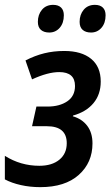

<svg xmlns="http://www.w3.org/2000/svg" viewBox="-28 -761 456 791"><path d="M-8 -22V-119Q57 -78 134 -78Q186 -78 216.5 -103Q247 -128 247 -171Q247 -241 165 -241H104L122 -322H168Q217 -322 249 -343.5Q281 -365 281 -407Q281 -464 216 -464Q169 -464 104 -434L77 -512Q116 -532 154.5 -541.5Q193 -551 237 -551Q308 -551 347.5 -518.5Q387 -486 387 -425Q387 -372 357 -336Q327 -300 273 -285L272 -282Q310 -271 331.5 -242.5Q353 -214 353 -170Q353 -91 296.5 -40.5Q240 10 138 10Q96 10 58 1.5Q20 -7 -8 -22ZM128 -671Q128 -701 145 -721Q162 -741 191 -741Q212 -741 223.5 -730Q235 -719 235 -698Q235 -666 218 -646.5Q201 -627 175 -627Q153 -627 140.5 -638Q128 -649 128 -671ZM300 -671Q300 -701 317 -721Q334 -741 363 -741Q384 -741 395.5 -730Q407 -719 407 -698Q407 -666 390 -646.5Q373 -627 347 -627Q325 -627 312.5 -638Q300 -649 300 -671Z"/></svg>

Font: Noto Sans UI NarrowMedium
Style: Italic
Weight: 500
Width: 4
Italic angle: -12°
Designer: Monotype Design Team
Foundry: Monotype Imaging Inc.
Version: Version 1.001